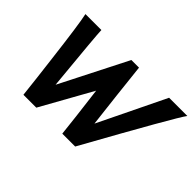

<svg xmlns="http://www.w3.org/2000/svg" viewBox="-106 -908 1191 1191"><g transform="rotate(45 489.0 -313.0)"><path d="M818 -626H978Q940 -577 620 0H507Q496 -108 467 -337L279 0H166Q152 -129 134 -273Q100 -556 84 -626H224Q224 -590 263 -185L487 -626H554Q578 -402 604 -185Z"/></g></svg>

Font: GFS Neohellenic Rg
Style: Bold Italic
Weight: 700
Italic angle: -12°
Designer: Designed by Takis Katsoulidis and George D. Matthiopoulos.
Foundry: Designed by Takis Katsoulidis and George D. Matthiopoulos.
Version: Version 1.0